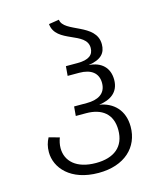

<svg xmlns="http://www.w3.org/2000/svg" viewBox="-113 -825 760 917"><g transform="rotate(-15 267.0 -366.0)"><path d="M261 12C390 12 465 -61 465 -162C465 -244 415 -291 347 -302C402 -309 447 -336 447 -399C447 -458 410 -494 347 -498C411 -507 434 -535 434 -578C434 -683 273 -678 266 -744L215 -736C224 -638 378 -657 378 -575C378 -540 354 -521 299 -521H241L237 -474H294C353 -474 387 -448 387 -399C387 -344 344 -325 293 -325H229L225 -279H276C353 -279 404 -242 404 -162C404 -79 350 -37 261 -37C164 -37 115 -85 115 -149C115 -167 119 -184 125 -200L73 -214C62 -193 56 -172 56 -145C56 -68 122 12 261 12Z"/></g></svg>

Font: FiraGO Light
Style: Regular
Weight: 300
Designer: bBox Type
Foundry: bBox Type GmbH
Version: Version 1.001;PS 001.001;hotconv 1.0.88;makeotf.lib2.5.64775